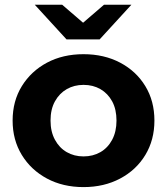

<svg xmlns="http://www.w3.org/2000/svg" viewBox="-20 -771 695 799"><path d="M327.5 7.6Q242 7.6 175.5 -28Q109 -63.6 70.7 -126.2Q32.5 -188.8 32.5 -269.3Q32.5 -350.4 70.9 -412.6Q109.3 -474.8 175.5 -510.2Q241.8 -545.5 327.5 -545.5Q413.3 -545.5 480.1 -510.2Q546.9 -474.9 584.7 -412.7Q622.6 -350.6 622.6 -269.3Q622.6 -188.6 584.8 -126.1Q547 -63.6 480 -28Q413 7.6 327.5 7.6ZM327.5 -120.1Q367 -120.1 397.9 -137.9Q428.7 -155.6 446.8 -189.5Q464.8 -223.3 464.8 -269.2Q464.8 -316 446.8 -349.2Q428.7 -382.3 397.9 -400.1Q367 -417.8 327.8 -417.8Q288.7 -417.8 257.8 -400.1Q226.9 -382.3 208.6 -349.2Q190.3 -316 190.3 -269.2Q190.3 -223.3 208.6 -189.5Q226.9 -155.6 257.8 -137.9Q288.6 -120.1 327.5 -120.1ZM256.9 -607 124.7 -751.3H238.7L377.1 -632.2H274.4L412.8 -751.3H526.8L394.6 -607Z"/></svg>

Font: Montserrat Thin
Style: Regular
Weight: 100
Designer: Julieta Ulanovsky
Foundry: Julieta Ulanovsky
Version: Version 9.000